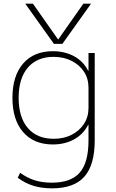

<svg xmlns="http://www.w3.org/2000/svg" viewBox="-20 -810 633 1050"><path d="M118 -790H160L297 -595H299L436 -790H478L321 -570H275ZM264 220Q208 220 162.5 206Q117 192 77 162L90 135Q129 163 170 176Q211 189 263 189Q368 189 416 134Q464 79 464 -42V-127H462Q435 -75 384.5 -47.5Q334 -20 269 -20Q165 -20 106.5 -87.5Q48 -155 48 -275Q48 -395 106.5 -462.5Q165 -530 269 -530Q334 -530 385 -502.5Q436 -475 462 -423H464V-520H498V-42Q498 92 441.5 156Q385 220 264 220ZM273 -51Q329 -51 372 -73Q415 -95 439.5 -133Q464 -171 464 -220V-330Q464 -380 439.5 -417.5Q415 -455 372 -477Q329 -499 273 -499Q183 -499 132.5 -440.5Q82 -382 82 -275Q82 -168 132.5 -109.5Q183 -51 273 -51Z"/></svg>

Font: M PLUS 2 ExtraLight
Style: Regular
Weight: 250
Designer: Coji Morishita
Foundry: UNDERFOREST DESIGN
Version: Version 1.001